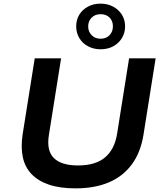

<svg xmlns="http://www.w3.org/2000/svg" viewBox="-20 -1026 902 1056"><path d="M396 10Q309 10 249 -10.5Q189 -31 153 -69Q117 -107 105.5 -161.5Q94 -216 104 -284L171 -705H316L249 -284Q235 -198 276 -157Q317 -116 409 -116Q505 -116 557.5 -160Q610 -204 624 -290L690 -705H836L769 -284Q753 -186 704 -120.5Q655 -55 577.5 -22.5Q500 10 396 10ZM533 -755Q495 -755 464 -771.5Q433 -788 416 -817Q399 -846 399 -881Q399 -917 416 -945Q433 -973 463.5 -989.5Q494 -1006 533 -1006Q572 -1006 602.5 -989.5Q633 -973 650.5 -945Q668 -917 668 -881Q668 -845 650.5 -816.5Q633 -788 603 -771.5Q573 -755 533 -755ZM533 -813Q564 -813 582.5 -832.5Q601 -852 601 -881Q601 -911 582.5 -929.5Q564 -948 533 -948Q503 -948 484 -929Q465 -910 465 -881Q465 -852 484 -832.5Q503 -813 533 -813Z"/></svg>

Font: Nunito Sans 7pt SemiExpanded
Style: Bold Italic
Weight: 700
Width: 6
Italic angle: -9°
Designer: Vernon Adams
Foundry: Vernon Adams
Version: Version 3.101;gftools[0.9.27]